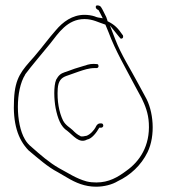

<svg xmlns="http://www.w3.org/2000/svg" viewBox="-20 -715 637 725"><path d="M33 -340C28 -250 47 -189 88 -147C124 -117 161 -84 198 -65L234 -44C266 -25 300 -10 343 -10C373 -10 404 -18 425 -31C472 -53 513 -91 537 -140C568 -203 560 -297 528 -351L502 -399C473 -454 438 -507 415 -567L395 -619L428 -578C434 -571 435 -569 437 -569C442 -569 445 -572 445 -576C445 -579 444 -582 444 -582L443 -583C425 -609 414 -621 386 -635L385 -640L382 -648V-649C376 -660 367 -681 361 -689C355 -696 344 -696 342 -692C340 -685 344 -680 352 -677C354 -673 355 -672 359 -664L368 -646L350 -649C344 -650 341 -652 338 -653C326 -657 312 -659 299 -659C253 -659 217 -632 191 -601C161 -567 148 -547 109 -501C62 -448 37 -423 33 -340ZM74 -189C39 -248 38 -375 75 -433V-434C93 -459 153 -530 170 -551C200 -589 234 -643 299 -643C331 -643 352 -630 378 -622C382 -612 386 -602 390 -593C416 -523 454 -459 489 -392L515 -344C528 -317 540 -288 542 -250C547 -164 507 -105 457 -70C425 -46 391 -26 344 -26C332 -26 319 -27 307 -30C267 -41 237 -62 203 -80C166 -101 133 -130 99 -160C89 -168 80 -178 74 -189ZM190 -307C198 -267 210 -236 234 -221C257 -203 278 -173 307 -187L308 -188H309C327 -191 345 -215 355 -233H363C366 -233 370 -237 370 -240C370 -246 367 -249 363 -249H358C352 -249 347 -246 342 -237V-236C335 -223 321 -207 306 -202H305L294 -200H285L284 -201C271 -207 263 -215 254 -224C245 -233 228 -241 218 -260C203 -291 195 -334 198 -380C200 -409 211 -421 230 -428C246 -434 261 -439 278 -445C296 -451 316 -458 338 -458H346C348 -458 352 -461 352 -464C352 -471 350 -473 346 -473C329 -475 315 -473 300 -467H299C274 -460 250 -452 227 -443H226C208 -437 201 -430 192 -414C182 -390 184 -339 190 -307Z"/></svg>

Font: Stray Cat
Style: ExLtCn
Weight: 200
Version: Version 1.0